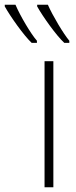

<svg xmlns="http://www.w3.org/2000/svg" viewBox="-111 -786 319 806"><path d="M90 -766H45V-759C69 -716 126 -636 159 -606H180V-615C156 -643 109 -722 90 -766ZM-46 -766H-91V-759C-67 -716 -11 -637 22 -606H44V-615C19 -643 -26 -719 -46 -766ZM113 0V-529H76V0Z"/></svg>

Font: Noto Sans Condensed ExtraLight
Style: Regular
Weight: 200
Width: 3
Designer: Monotype Design Team
Foundry: Monotype Imaging Inc.
Version: Version 2.013